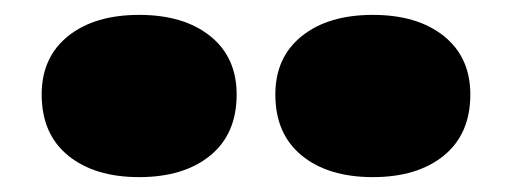

<svg xmlns="http://www.w3.org/2000/svg" viewBox="-20 -855 688 258"><path d="M167 -617Q107 -617 71.5 -646Q36 -675 36 -728Q36 -778 71.5 -806.5Q107 -835 167 -835Q227 -835 262.5 -806.5Q298 -778 298 -728Q298 -675 262.5 -646Q227 -617 167 -617ZM481 -617Q421 -617 385.5 -646Q350 -675 350 -728Q350 -778 385.5 -806.5Q421 -835 481 -835Q541 -835 576.5 -806.5Q612 -778 612 -728Q612 -675 576.5 -646Q541 -617 481 -617Z"/></svg>

Font: Bounded
Style: Regular
Weight: 900
Designer: Vlad Churkin
Version: Version 1.0